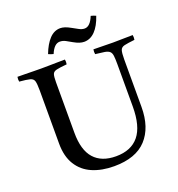

<svg xmlns="http://www.w3.org/2000/svg" viewBox="-158 -1026 1083 1167"><g transform="rotate(-20 383.5 -443.0)"><path d="M14 -701Q34 -701 62.5 -700.5Q91 -700 119.5 -699.5Q148 -699 167 -699Q186 -699 214.5 -699.5Q243 -700 272 -700.5Q301 -701 321 -701Q324 -686 321 -670Q275 -666 254 -661Q233 -656 228 -641Q223 -626 223 -590V-263Q223 -151 271.5 -96.5Q320 -42 413 -42Q511 -42 561 -103Q611 -164 611 -292V-566Q611 -601 608.5 -620.5Q606 -640 595.5 -649Q585 -658 564 -661.5Q543 -665 505 -669Q502 -684 505 -700Q532 -700 570 -699Q608 -698 631 -698Q656 -698 693.5 -699Q731 -700 759 -700Q762 -685 759 -669Q713 -664 692 -659Q671 -654 665.5 -637Q660 -620 660 -579V-271Q660 -138 591 -63.5Q522 11 382 11Q302 11 241.5 -15Q181 -41 147 -95.5Q113 -150 113 -233V-577Q113 -619 108 -637Q103 -655 82 -660.5Q61 -666 14 -670Q11 -685 14 -701ZM559 -897Q568 -895 576 -892Q584 -889 591 -886Q571 -826 540 -794Q509 -762 469 -762Q455 -762 439 -767Q423 -772 402 -784Q383 -795 365.5 -804.5Q348 -814 328 -814Q292 -814 268 -756Q254 -759 236 -767Q258 -825 288.5 -857.5Q319 -890 359 -890Q372 -890 388 -885Q404 -880 425 -868Q444 -858 462.5 -847.5Q481 -837 499 -837Q535 -837 559 -897Z"/></g></svg>

Font: Tiro Devanagari Marathi
Style: Regular
Weight: 400
Designer: Devanagari: John Hudson & Fiona Ross. Latin: John Hudson.
Foundry: Tiro Typeworks Ltd.
Version: Version 1.52